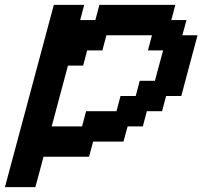

<svg xmlns="http://www.w3.org/2000/svg" viewBox="-54 -645 832 790"><path d="M-33.7 125H91.3Q97.2 104 108.4 62.5Q119.6 21 125 0H312.5L329.1 -62.5H454.1L471.2 -125H533.7L550.3 -187.5H612.8L629.4 -250H691.9Q703.1 -292 725.3 -375.2Q747.6 -458.5 758.8 -500H696.3L713.4 -562.5H650.9L667.5 -625H355L338.4 -562.5H275.9L292.5 -625H167.5Q133.8 -500 66.9 -250Q0 0 -33.7 125ZM283.7 -125H158.7Q169.9 -167 192.1 -250Q214.4 -333 225.6 -375H288.1L304.7 -437.5H367.2L383.8 -500H571.3L554.7 -437.5H617.2Q611.3 -417 600.1 -375Q588.9 -333 583.5 -312.5H521L504.4 -250H441.9L425.3 -187.5H300.3Z"/></svg>

Font: Faithful 32x
Style: Oblique
Weight: 400
Foundry: Faithful Resource Pack
Version: Version 1.0; January 27, 2023